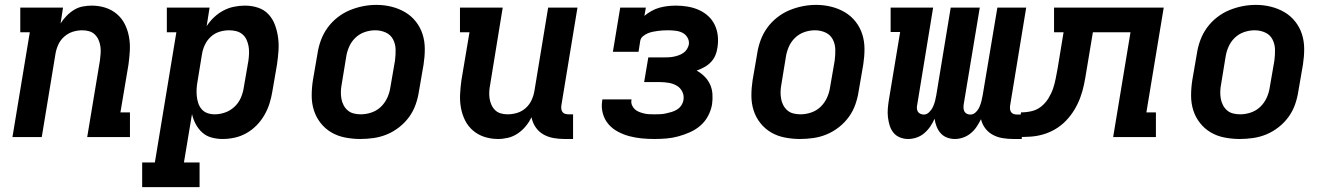

<svg xmlns="http://www.w3.org/2000/svg" viewBox="-20 -561 5440 786"><path d="M31 0 102 -429H63V-530H238L228 -465Q238 -481 252 -495.5Q266 -510 283 -520.5Q300 -531 319 -534.5Q338 -538 356 -538Q385 -538 411.5 -529.5Q438 -521 458.5 -503.5Q479 -486 491 -462Q503 -438 508 -410.5Q513 -383 511.5 -354.5Q510 -326 506 -297L473 -101H512V0H337L389 -313Q391 -328 392 -342.5Q393 -357 391 -371Q389 -385 383.5 -397.5Q378 -410 368.5 -419.5Q359 -429 345.5 -433Q332 -437 317 -437Q297 -437 278 -431Q259 -425 243 -411Q227 -397 218.5 -378Q210 -359 207 -340L151 0Z M562 205V104H614L702 -429H663V-530H838L826 -454Q839 -474 856.5 -490.5Q874 -507 895 -518Q916 -529 938.5 -533.5Q961 -538 983 -538Q1011 -538 1036.5 -529.5Q1062 -521 1079.5 -502Q1097 -483 1106 -458Q1115 -433 1118.5 -406.5Q1122 -380 1120 -352.5Q1118 -325 1114 -297L1095 -187Q1091 -162 1083.5 -138Q1076 -114 1063 -91Q1050 -68 1031 -48.5Q1012 -29 989 -16Q966 -3 941 2.5Q916 8 891 8Q868 8 846 2Q824 -4 808 -18.5Q792 -33 781.5 -52.5Q771 -72 766 -94L733 104H797V205ZM859 -93Q880 -93 901.5 -100.5Q923 -108 940 -124Q957 -140 966 -161Q975 -182 978 -203L997 -313Q999 -328 999.5 -343Q1000 -358 997.5 -372Q995 -386 989 -399Q983 -412 972 -421Q961 -430 947 -433.5Q933 -437 918 -437Q898 -437 878.5 -431Q859 -425 843.5 -411Q828 -397 819 -378Q810 -359 807 -340L789 -230Q786 -214 785 -198.5Q784 -183 785.5 -168Q787 -153 791.5 -139Q796 -125 805.5 -114Q815 -103 829 -98Q843 -93 859 -93Z M1455 8Q1424 8 1393 2Q1362 -4 1336.5 -19Q1311 -34 1292.5 -57.5Q1274 -81 1265 -109.5Q1256 -138 1256 -169.5Q1256 -201 1261 -233L1280 -343Q1284 -370 1294 -397Q1304 -424 1321 -447.5Q1338 -471 1361.5 -489.5Q1385 -508 1411.5 -519Q1438 -530 1465.5 -535.5Q1493 -541 1521 -541Q1553 -541 1583 -533.5Q1613 -526 1638.5 -511Q1664 -496 1682.5 -472.5Q1701 -449 1710 -420.5Q1719 -392 1719 -360.5Q1719 -329 1714 -297L1695 -187Q1691 -160 1681.5 -133Q1672 -106 1655 -82.5Q1638 -59 1614.5 -40.5Q1591 -22 1564.5 -11Q1538 0 1510 4Q1482 8 1455 8ZM1457 -93Q1479 -93 1501 -100.5Q1523 -108 1539.5 -124Q1556 -140 1565.5 -161Q1575 -182 1578 -203L1597 -313Q1600 -336 1599.5 -358.5Q1599 -381 1589 -400Q1579 -419 1559 -428Q1539 -437 1516 -437Q1494 -437 1472.5 -429.5Q1451 -422 1434.5 -406Q1418 -390 1409 -369Q1400 -348 1397 -327L1379 -217Q1376 -202 1375.5 -187Q1375 -172 1377.5 -157.5Q1380 -143 1386.5 -130.5Q1393 -118 1403.5 -109Q1414 -100 1428 -96.5Q1442 -93 1457 -93Z M2019 8Q1990 8 1963.5 -0.5Q1937 -9 1916.5 -26.5Q1896 -44 1884 -68Q1872 -92 1867 -119.5Q1862 -147 1863.5 -175.5Q1865 -204 1869 -233L1902 -429H1863V-530H2038L1987 -217Q1984 -202 1983 -187.5Q1982 -173 1984 -159Q1986 -145 1991.5 -132.5Q1997 -120 2006.5 -110.5Q2016 -101 2029.5 -97Q2043 -93 2058 -93Q2078 -93 2097.5 -99Q2117 -105 2132.5 -119Q2148 -133 2156.5 -152Q2165 -171 2168 -190L2224 -530H2344L2278 -129Q2277 -121 2278 -114Q2279 -107 2283 -102Q2287 -97 2293.5 -95Q2300 -93 2308 -93H2326V8H2291Q2268 8 2245.5 4Q2223 0 2204 -11Q2185 -22 2172.5 -40.5Q2160 -59 2156 -81Q2146 -61 2132 -44Q2118 -27 2099.5 -14.5Q2081 -2 2060 3Q2039 8 2019 8Z M2659 8Q2633 8 2607 5.5Q2581 3 2556.5 -3.5Q2532 -10 2509.5 -22Q2487 -34 2471 -52.5Q2455 -71 2448 -96Q2441 -121 2445 -147Q2445 -149 2445.5 -150.5Q2446 -152 2446 -154H2565Q2565 -153 2565 -152.5Q2565 -152 2565 -151Q2563 -141 2567 -131Q2571 -121 2578.5 -114Q2586 -107 2596 -103Q2606 -99 2616.5 -96.5Q2627 -94 2637.5 -93.5Q2648 -93 2659 -93Q2671 -93 2682.5 -93.5Q2694 -94 2705.5 -96.5Q2717 -99 2729 -102.5Q2741 -106 2751.5 -112.5Q2762 -119 2769 -129.5Q2776 -140 2778 -152Q2781 -170 2773 -186Q2765 -202 2750 -210.5Q2735 -219 2717 -222Q2699 -225 2681 -225H2617L2634 -326H2698Q2708 -326 2718 -326.5Q2728 -327 2738 -329Q2748 -331 2758 -334.5Q2768 -338 2777 -344Q2786 -350 2792 -359.5Q2798 -369 2800 -379Q2802 -394 2794.5 -407Q2787 -420 2774.5 -426.5Q2762 -433 2746.5 -435Q2731 -437 2716 -437Q2705 -437 2694.5 -436.5Q2684 -436 2673.5 -434.5Q2663 -433 2652.5 -431Q2642 -429 2631.5 -424.5Q2621 -420 2612 -412.5Q2603 -405 2601 -394L2594 -349H2489L2519 -530H2624L2618 -496Q2631 -507 2647 -516Q2663 -525 2679.5 -529.5Q2696 -534 2713 -536Q2730 -538 2747 -538Q2771 -538 2795 -534Q2819 -530 2840.5 -520.5Q2862 -511 2879 -495.5Q2896 -480 2906 -459Q2916 -438 2918.5 -414Q2921 -390 2917 -366Q2915 -350 2908.5 -334.5Q2902 -319 2890 -306.5Q2878 -294 2863 -286Q2848 -278 2832 -272Q2850 -262 2864 -248Q2878 -234 2886.5 -216Q2895 -198 2896.5 -176.5Q2898 -155 2895 -134Q2891 -110 2879 -87Q2867 -64 2847.5 -47Q2828 -30 2804 -19.5Q2780 -9 2756 -2.5Q2732 4 2707.5 6Q2683 8 2659 8Z M3255 8Q3224 8 3193 2Q3162 -4 3136.5 -19Q3111 -34 3092.5 -57.5Q3074 -81 3065 -109.5Q3056 -138 3056 -169.5Q3056 -201 3061 -233L3080 -343Q3084 -370 3094 -397Q3104 -424 3121 -447.5Q3138 -471 3161.5 -489.5Q3185 -508 3211.5 -519Q3238 -530 3265.5 -535.5Q3293 -541 3321 -541Q3353 -541 3383 -533.5Q3413 -526 3438.5 -511Q3464 -496 3482.5 -472.5Q3501 -449 3510 -420.5Q3519 -392 3519 -360.5Q3519 -329 3514 -297L3495 -187Q3491 -160 3481.5 -133Q3472 -106 3455 -82.5Q3438 -59 3414.5 -40.5Q3391 -22 3364.5 -11Q3338 0 3310 4Q3282 8 3255 8ZM3257 -93Q3279 -93 3301 -100.5Q3323 -108 3339.5 -124Q3356 -140 3365.5 -161Q3375 -182 3378 -203L3397 -313Q3400 -336 3399.5 -358.5Q3399 -381 3389 -400Q3379 -419 3359 -428Q3339 -437 3316 -437Q3294 -437 3272.5 -429.5Q3251 -422 3234.5 -406Q3218 -390 3209 -369Q3200 -348 3197 -327L3179 -217Q3176 -202 3175.5 -187Q3175 -172 3177.5 -157.5Q3180 -143 3186.5 -130.5Q3193 -118 3203.5 -109Q3214 -100 3228 -96.5Q3242 -93 3257 -93Z M3698 8Q3680 8 3664 1.5Q3648 -5 3637.5 -18Q3627 -31 3622 -47.5Q3617 -64 3615 -81.5Q3613 -99 3614.5 -117Q3616 -135 3619 -153L3665 -430H3626V-530H3800L3735 -133Q3733 -125 3733.5 -117.5Q3734 -110 3737.5 -104Q3741 -98 3748 -95Q3755 -92 3762 -92Q3774 -92 3784 -102Q3794 -112 3799.5 -124Q3805 -136 3808 -148Q3811 -160 3813 -172L3872 -530H3991L3925 -133Q3924 -125 3924.5 -117.5Q3925 -110 3928.5 -104Q3932 -98 3938.5 -95Q3945 -92 3953 -92Q3965 -92 3975 -102Q3985 -112 3990 -124Q3995 -136 3998 -148Q4001 -160 4003 -172L4063 -530H4181L4115 -128Q4114 -120 4115 -113Q4116 -106 4120 -101Q4124 -96 4130.5 -94Q4137 -92 4145 -92H4163V8H4128Q4106 8 4084.5 4.5Q4063 1 4044.5 -9Q4026 -19 4013.5 -35.5Q4001 -52 3996 -73Q3988 -57 3978 -42Q3968 -27 3954 -15.5Q3940 -4 3923 2Q3906 8 3889 8Q3872 8 3856.5 2Q3841 -4 3830.5 -16Q3820 -28 3814 -43.5Q3808 -59 3806 -75Q3799 -59 3788.5 -43.5Q3778 -28 3764 -16Q3750 -4 3732.5 2Q3715 8 3698 8Z M4144 0 4160 -101Q4182 -101 4203.5 -106Q4225 -111 4242.5 -125Q4260 -139 4272 -158.5Q4284 -178 4291 -198.5Q4298 -219 4302 -240.5Q4306 -262 4310 -283L4334 -429H4295V-530H4744L4673 -101H4712V0H4537L4608 -429H4454L4427 -267Q4423 -241 4417.5 -214.5Q4412 -188 4402.5 -162Q4393 -136 4378.5 -112Q4364 -88 4344.5 -67.5Q4325 -47 4300.5 -32.5Q4276 -18 4249.5 -10.5Q4223 -3 4196.5 -1.5Q4170 0 4144 0Z M5055 8Q5024 8 4993 2Q4962 -4 4936.5 -19Q4911 -34 4892.5 -57.5Q4874 -81 4865 -109.5Q4856 -138 4856 -169.5Q4856 -201 4861 -233L4880 -343Q4884 -370 4894 -397Q4904 -424 4921 -447.5Q4938 -471 4961.5 -489.5Q4985 -508 5011.5 -519Q5038 -530 5065.5 -535.5Q5093 -541 5121 -541Q5153 -541 5183 -533.5Q5213 -526 5238.5 -511Q5264 -496 5282.5 -472.5Q5301 -449 5310 -420.5Q5319 -392 5319 -360.5Q5319 -329 5314 -297L5295 -187Q5291 -160 5281.5 -133Q5272 -106 5255 -82.5Q5238 -59 5214.5 -40.5Q5191 -22 5164.5 -11Q5138 0 5110 4Q5082 8 5055 8ZM5057 -93Q5079 -93 5101 -100.5Q5123 -108 5139.5 -124Q5156 -140 5165.5 -161Q5175 -182 5178 -203L5197 -313Q5200 -336 5199.5 -358.5Q5199 -381 5189 -400Q5179 -419 5159 -428Q5139 -437 5116 -437Q5094 -437 5072.5 -429.5Q5051 -422 5034.5 -406Q5018 -390 5009 -369Q5000 -348 4997 -327L4979 -217Q4976 -202 4975.5 -187Q4975 -172 4977.5 -157.5Q4980 -143 4986.5 -130.5Q4993 -118 5003.5 -109Q5014 -100 5028 -96.5Q5042 -93 5057 -93Z"/></svg>

Font: Iosevka Slab Extended
Style: Bold Italic
Weight: 700
Width: 7
Italic angle: -9°
Monospace: yes
Designer: Belleve Invis
Foundry: Belleve Invis
Version: Version 11.1.0; ttfautohint (v1.8.3)